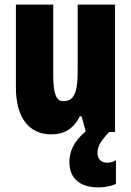

<svg xmlns="http://www.w3.org/2000/svg" viewBox="-20 -573 569 833"><path d="M403 93C403 65 412 44 453 0H479V-553H317V-280C317 -191 312 -134 254 -134C222 -134 211 -172 211 -246V-553H49V-193C49 -64 105 10 202 10C261 10 300 -16 326 -68H334L352 -3C298 41 281 88 281 129C281 198 323 240 408 240C441 240 467 232 483 225V122C473 128 462 133 444 133C418 133 403 115 403 93Z"/></svg>

Font: Noto Sans Georgian ExtraCondensed Black
Style: Regular
Weight: 900
Width: 2
Designer: Monotype Design Team, Akaki Razmadze
Foundry: Google LLC
Version: Version 2.005